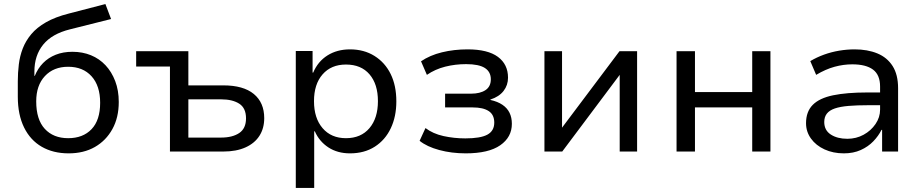

<svg xmlns="http://www.w3.org/2000/svg" viewBox="-20 -749 4554 949"><path d="M319 9Q243 9 186.5 -23.5Q130 -56 99 -119Q68 -182 68 -271V-347Q68 -389 73 -430.5Q78 -472 92.5 -509.5Q107 -547 134.5 -580Q162 -613 207.5 -639Q253 -665 320 -682L501 -729L529 -655L326 -604Q237 -582 193.5 -528.5Q150 -475 150 -395V-374H152Q167 -411 193 -437.5Q219 -464 255.5 -478.5Q292 -493 338 -493Q388 -493 429.5 -476Q471 -459 501.5 -426.5Q532 -394 549.5 -348Q567 -302 567 -245Q567 -168 535.5 -111Q504 -54 449 -22.5Q394 9 319 9ZM317 -66Q390 -66 432.5 -110.5Q475 -155 475 -241Q475 -325 432.5 -372Q390 -419 317 -419Q245 -419 202 -373Q159 -327 159 -248Q159 -158 201.5 -112Q244 -66 317 -66Z M820 0V-420H653V-496H911V-327H1084Q1183 -327 1234.5 -284.5Q1286 -242 1286 -165Q1286 -115 1262.5 -78Q1239 -41 1193.5 -20.5Q1148 0 1084 0ZM911 -69H1073Q1129 -69 1162.5 -91.5Q1196 -114 1196 -164Q1196 -215 1162.5 -236.5Q1129 -258 1073 -258H911Z M1442 180V-497H1525V-390H1528Q1551 -445 1598.5 -475Q1646 -505 1710 -505Q1779 -505 1831 -472.5Q1883 -440 1911 -383Q1939 -326 1939 -248Q1939 -173 1911.5 -115Q1884 -57 1832.5 -24Q1781 9 1710 9Q1648 9 1603 -20.5Q1558 -50 1536 -100H1533V180ZM1690 -66Q1764 -66 1806 -115.5Q1848 -165 1848 -249Q1848 -333 1806.5 -381.5Q1765 -430 1690 -430Q1617 -430 1574.5 -381.5Q1532 -333 1532 -249Q1532 -165 1574.5 -115.5Q1617 -66 1690 -66Z M2282 9Q2212 9 2151 -7.5Q2090 -24 2054 -53L2083 -116Q2120 -88 2172 -76.5Q2224 -65 2280 -65Q2355 -65 2389 -83.5Q2423 -102 2423 -143Q2423 -182 2395.5 -200Q2368 -218 2317 -218H2180V-286H2308Q2353 -286 2379.5 -303.5Q2406 -321 2406 -357Q2406 -394 2376.5 -413Q2347 -432 2284 -432Q2230 -432 2180.5 -419.5Q2131 -407 2090 -379L2061 -446Q2105 -476 2164.5 -490.5Q2224 -505 2291 -505Q2391 -505 2441 -468Q2491 -431 2491 -365Q2491 -328 2469 -299.5Q2447 -271 2404 -257V-255Q2440 -247 2463.5 -231Q2487 -215 2498.5 -191.5Q2510 -168 2510 -137Q2510 -71 2452.5 -31Q2395 9 2282 9Z M2671 0V-496H2758V-118L3042 -496H3129V0H3043V-379L2759 0Z M3324 0V-496H3415V-294H3698V-496H3788V0H3698V-218H3415V0Z M4151 9Q4098 9 4055.5 -10.5Q4013 -30 3988.5 -64Q3964 -98 3964 -140Q3964 -197 3997 -230.5Q4030 -264 4097.5 -278Q4165 -292 4267 -292H4345V-229H4272Q4215 -229 4174 -225.5Q4133 -222 4106.5 -213Q4080 -204 4067 -187.5Q4054 -171 4054 -146Q4054 -105 4086.5 -84Q4119 -63 4168 -63Q4212 -63 4248.5 -83Q4285 -103 4307.5 -136Q4330 -169 4330 -207V-321Q4330 -379 4295 -405Q4260 -431 4193 -431Q4149 -431 4105 -419Q4061 -407 4014 -379L3985 -447Q4017 -466 4053 -479Q4089 -492 4127.5 -498.5Q4166 -505 4204 -505Q4268 -505 4316.5 -485Q4365 -465 4392 -422.5Q4419 -380 4419 -313V0H4340V-107H4337Q4322 -77 4296.5 -50.5Q4271 -24 4234.5 -7.5Q4198 9 4151 9Z"/></svg>

Font: Nunito Sans 7pt
Style: Regular
Weight: 400
Designer: Vernon Adams
Foundry: Vernon Adams
Version: Version 3.101;gftools[0.9.27]